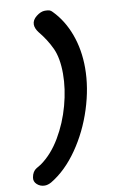

<svg xmlns="http://www.w3.org/2000/svg" viewBox="-102 -794 574 969"><g transform="rotate(-10 185.5 -309.5)"><path d="M-5 74Q0 44 21.5 31Q43 18 45 17Q103 -24 146 -96.5Q189 -169 212 -253.5Q235 -338 235 -415Q235 -496 211.5 -546.5Q188 -597 150 -643Q133 -665 133 -685Q133 -708 156 -726Q179 -744 200 -744Q215 -744 223 -741.5Q231 -739 238 -731Q292 -676 321 -597Q350 -518 350 -425Q350 -324 315.5 -216Q281 -108 219.5 -19.5Q158 69 81 115Q63 125 47 125Q24 125 7.5 110Q-9 95 -5 74Z"/></g></svg>

Font: Mali
Style: Bold Italic
Weight: 700
Italic angle: -10°
Version: Version 1.000; ttfautohint (v1.6)